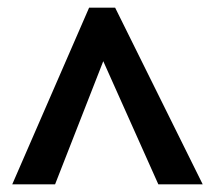

<svg xmlns="http://www.w3.org/2000/svg" viewBox="-20 -738 560 502"><path d="M12 -256H124L250 -578L394 -256H510L281 -718H213Z"/></svg>

Font: Noto Sans Display
Style: Bold
Weight: 700
Designer: Monotype Design Team
Foundry: Monotype Imaging Inc.
Version: Version 1.900